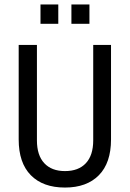

<svg xmlns="http://www.w3.org/2000/svg" viewBox="-20 -832 584 863"><path d="M162 -725V-812H242V-725ZM301 -725V-812H382V-725ZM272 11Q173 11 118.5 -44.5Q64 -100 64 -205V-630H146V-201Q146 -134 179 -98.5Q212 -63 272 -63Q333 -63 366 -98.5Q399 -134 399 -201V-630H479V-205Q479 -100 424.5 -44.5Q370 11 272 11Z"/></svg>

Font: Pragati Narrow
Style: Regular
Weight: 400
Designer: Hector Gatti, Marcela Romero, Pablo Cosgaya and Nicolas Silva
Foundry: Omnibus-Type
Version: Version 1.010; ttfautohint (v1.3)